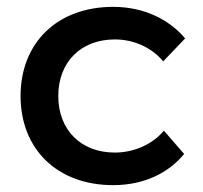

<svg xmlns="http://www.w3.org/2000/svg" viewBox="-20 -530 592 560"><path d="M517 -81 458 -149C426 -110 372 -85 315 -85C216 -85 150 -151 150 -250C150 -349 216 -415 315 -415C372 -415 424 -390 456 -351L520 -418C474 -472 402 -510 310 -510C148 -510 40 -406 40 -250C40 -94 148 10 310 10C402 10 473 -27 517 -81Z"/></svg>

Font: Gully Medium
Style: Regular
Weight: 500
Designer: jaikishan Patel
Foundry: MagicType
Version: Version 1.000;Glyphs 3.2 (3242)